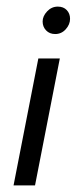

<svg xmlns="http://www.w3.org/2000/svg" viewBox="-20 -561 232 581"><path d="M109 -496Q109 -512 122.5 -526.5Q136 -541 155 -541Q172 -541 182 -530.5Q192 -520 192 -504Q192 -487 179 -472.5Q166 -458 147 -458Q130 -458 119.5 -469Q109 -480 109 -496ZM86 0H21L96 -384H161Z"/></svg>

Font: Cambay Devanagari
Style: Italic
Weight: 400
Italic angle: -11°
Designer: Pooja Saxena
Foundry: Pooja Saxena
Version: Version 1.018;PS 001.018;hotconv 1.0.70;makeotf.lib2.5.58329